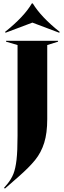

<svg xmlns="http://www.w3.org/2000/svg" viewBox="-20 -954 380 1138"><path d="M4 159 23 137Q47 108 59.5 76.5Q72 45 78 -7Q84 -59 84 -150V-687L16 -707V-712H324V-707L260 -687V-248Q260 -165 242 -107.5Q224 -50 188.5 -6Q153 38 89 94L9 164ZM13 -760 10 -765Q123 -855 169 -934H174Q224 -852 334 -765L331 -760L172 -820Z"/></svg>

Font: Nyght Serif Bold
Style: Regular
Weight: 700
Designer: Maksym Kobuzan
Version: Version 0.410